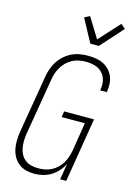

<svg xmlns="http://www.w3.org/2000/svg" viewBox="-143 -1046 786 1127"><g transform="rotate(15 250.0 -483.0)"><path d="M182 8Q155 8 130.5 1.5Q106 -5 86.5 -20.5Q67 -36 55 -58Q43 -80 38 -105Q33 -130 34 -157Q35 -184 39 -210L97 -555Q101 -580 109 -604.5Q117 -629 131 -651.5Q145 -674 165.5 -692.5Q186 -711 209.5 -722.5Q233 -734 258.5 -738.5Q284 -743 309 -743Q333 -743 356.5 -739.5Q380 -736 400.5 -726Q421 -716 437 -700Q453 -684 462 -663.5Q471 -643 473 -619.5Q475 -596 471 -572L470 -565H430L431 -570Q436 -599 430 -626Q424 -653 405.5 -672Q387 -691 360.5 -698.5Q334 -706 306 -706Q286 -706 265 -702Q244 -698 225 -688Q206 -678 190 -662.5Q174 -647 163 -628.5Q152 -610 145.5 -590Q139 -570 136 -549L78 -204Q75 -183 74.5 -161.5Q74 -140 78 -119.5Q82 -99 91.5 -81.5Q101 -64 117 -51.5Q133 -39 153.5 -34Q174 -29 196 -29Q216 -29 236 -32.5Q256 -36 275 -45.5Q294 -55 310 -70Q326 -85 337 -103Q348 -121 354.5 -140.5Q361 -160 365 -180L393 -355H252L258 -391H439L375 0H338L354 -97Q342 -73 323.5 -52.5Q305 -32 282 -18Q259 -4 233 2Q207 8 182 8ZM303 -815 228 -954 260 -971 335 -849 449 -974 477 -951 355 -815Z"/></g></svg>

Font: Iosevka Term Curly XLt Obl
Style: Regular
Weight: 200
Italic angle: -9°
Designer: Belleve Invis
Foundry: Belleve Invis
Version: Version 32.3.0